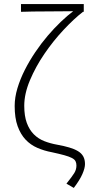

<svg xmlns="http://www.w3.org/2000/svg" viewBox="-20 -739 439 942"><path d="M342 183 306 162Q334 127 344.5 110Q355 93 355 73Q355 61 350.5 52Q346 43 332.5 36Q319 29 295.5 22.5Q272 16 235 8Q197 1 163.5 -13.5Q130 -28 105.5 -54Q81 -80 66.5 -120Q52 -160 52 -219Q52 -261 65.5 -306Q79 -351 101.5 -395.5Q124 -440 153 -483Q182 -526 214 -563.5Q246 -601 278.5 -632Q311 -663 339 -684Q315 -684 281.5 -683.5Q248 -683 212 -683Q176 -683 142 -682.5Q108 -682 83 -681V-719H391V-681H387Q342 -646 291.5 -592Q241 -538 198 -475Q155 -412 127 -345.5Q99 -279 99 -220Q99 -170 111.5 -136Q124 -102 146 -80Q168 -58 197.5 -46.5Q227 -35 261 -29Q294 -23 319.5 -15.5Q345 -8 362.5 2.5Q380 13 388.5 28.5Q397 44 397 66Q397 86 384 115.5Q371 145 342 183Z"/></svg>

Font: CV Source Sans Light
Style: Regular
Weight: 300
Designer: Paul D. Hunt
Foundry: Adobe Systems Incorporated
Version: Version 3.001